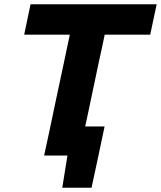

<svg xmlns="http://www.w3.org/2000/svg" viewBox="-20 -733 758 905"><path d="M188 0Q200.5 -57 212 -111Q223 -164.5 237.5 -232.5L283.5 -448.5Q290.5 -482 296.8 -511.8Q303 -541.5 309 -569.5H94L124 -713H718.5L688 -569.5H473.5Q467.5 -541.5 461.5 -512Q455 -482 447.5 -448.5L402 -232.5Q396.5 -206.5 391.5 -183Q386 -159.5 381.5 -137H473Q465.5 -101 457.5 -63.5Q449.5 -26 442 10Q426.5 81.5 411.5 152H273.5L298 0Z"/></svg>

Font: Heraclito
Style: Bold Italic
Weight: 700
Italic angle: -12°
Designer: Kostas Bartsokas (font) & Cristiano Sobral (main changes)
Foundry: Kostas Bartsokas (font) & Cristiano Sobral (main changes)
Version: Version 1.00;July 8, 2020;FontCreator 13.0.0.2655 64-bit